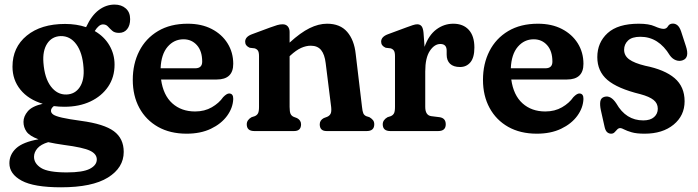

<svg xmlns="http://www.w3.org/2000/svg" viewBox="-20 -572 3046 838"><path d="M334 -44.5Q434.5 -31 477.2 0.8Q520 32.5 520 91Q520 160 451.2 202.8Q382.5 245.5 246.5 245.5Q128 245.5 74.5 216.5Q21 187.5 21 140.5Q21 102.5 50.5 75.2Q80 48 148 36Q109 21.5 95.8 2.5Q82.5 -16.5 82.5 -40Q82.5 -64 101.2 -86.2Q120 -108.5 166.5 -119Q103.5 -138 69 -180.8Q34.5 -223.5 34.5 -281Q34.5 -365.5 96.8 -416.5Q159 -467.5 264 -467.5Q314 -467.5 355.5 -453.5L356.5 -455Q379.5 -504.5 411.2 -528.2Q443 -552 480 -552Q510 -552 529 -535.2Q548 -518.5 548 -488.5Q548 -461 535 -444.8Q522 -428.5 499.5 -428.5Q480 -428.5 469.8 -437.8Q459.5 -447 451.2 -456.2Q443 -465.5 429.5 -465.5Q411.5 -465.5 393.5 -436.5Q435 -412.5 457.5 -374Q480 -335.5 480 -290Q480 -235 452 -193.8Q424 -152.5 374.8 -129.2Q325.5 -106 261 -106Q237 -106 215 -109Q202.5 -99.5 202.5 -88.5Q202.5 -79 212.5 -72Q222.5 -65 250.8 -58.5Q279 -52 334 -44.5ZM244.5 -414.5Q206.5 -413 186 -381.8Q165.5 -350.5 169.5 -298.5Q174.5 -231 202 -194.8Q229.5 -158.5 269.5 -159.5Q307.5 -160.5 328.2 -191.8Q349 -223 344.5 -277.5Q340 -342 313 -378.8Q286 -415.5 244.5 -414.5ZM128.5 112.5Q128.5 141.5 159.2 161Q190 180.5 272 180.5Q341.5 180.5 372 164.8Q402.5 149 402.5 124Q402.5 100 373 85.8Q343.5 71.5 259 60.5Q220 55 190.5 48.5Q158.5 58 143.5 75.2Q128.5 92.5 128.5 112.5Z M998 -293.5Q998 -225 926 -225H683Q692.5 -156.5 732 -121Q771.5 -85.5 831.5 -85.5Q873 -85.5 904.5 -103.8Q936 -122 954 -148Q970 -164.5 980.5 -164Q998.5 -163.5 998 -140Q996.5 -101 971 -66.2Q945.5 -31.5 900.5 -10Q855.5 11.5 794.5 11.5Q722.5 11.5 669.8 -18.2Q617 -48 588.2 -101Q559.5 -154 559.5 -223.5Q559.5 -293.5 587.8 -349Q616 -404.5 669.8 -436.5Q723.5 -468.5 799.5 -468.5Q859.5 -468.5 904 -445.5Q948.5 -422.5 973.2 -382.8Q998 -343 998 -293.5ZM781 -400.5Q739.5 -400.5 711.5 -367.8Q683.5 -335 681 -274H832Q862.5 -274 862.5 -303Q862.5 -349 839.5 -374.8Q816.5 -400.5 781 -400.5Z M1244 -432.5V-386Q1291.5 -429.5 1331 -449Q1370.5 -468.5 1407.5 -468.5Q1464.5 -468.5 1495.2 -433Q1526 -397.5 1532.5 -336.5L1560 -105.5Q1562 -85.5 1565.8 -77.2Q1569.5 -69 1578.5 -65L1592.5 -60.5Q1602.5 -54.5 1608 -47.5Q1613.5 -40.5 1613.5 -29.5Q1613.5 0 1580.5 0H1405.5Q1375.5 0 1375.5 -29.5Q1375.5 -47 1393 -56.5L1407.5 -62Q1417.5 -66 1422.5 -74.8Q1427.5 -83.5 1425.5 -104L1401.5 -296Q1397 -334.5 1381.5 -353.5Q1366 -372.5 1336 -372.5Q1316 -372.5 1294.2 -362.8Q1272.5 -353 1247 -329.5L1244 -326.5V-105.5Q1244 -84 1248.2 -75Q1252.5 -66 1262 -62L1276.5 -56.5Q1294 -47 1294 -29.5Q1294 0 1263.5 0H1090Q1057 0 1057 -29.5Q1057 -48.5 1078 -60.5L1092 -65Q1101.5 -69 1106 -77.2Q1110.5 -85.5 1110.5 -105.5V-326.5Q1110.5 -344 1105.8 -351Q1101 -358 1091.5 -361L1070 -363.5Q1050 -372 1050 -390Q1050 -411.5 1079.5 -422.5L1159 -452Q1178 -459 1190 -462.5Q1202 -466 1213.5 -466Q1228 -466 1236 -456.8Q1244 -447.5 1244 -432.5Z M1828.5 -429 1833 -367.5Q1851 -418.5 1884.5 -443.5Q1918 -468.5 1958.5 -468.5Q2001.5 -468.5 2026 -441.8Q2050.5 -415 2050.5 -364.5Q2050.5 -321 2033.2 -300.2Q2016 -279.5 1988 -279.5Q1959 -279.5 1944.2 -293.8Q1929.5 -308 1929.5 -333.5V-351Q1929.5 -380 1902 -380Q1876 -380 1856 -349.8Q1836 -319.5 1836 -260V-105.5Q1836 -68.5 1862.5 -65L1898.5 -60.5Q1925.5 -56.5 1925.5 -29.5Q1925.5 0 1892.5 0H1683.5Q1650.5 0 1650.5 -29.5Q1650.5 -48.5 1671.5 -60.5L1685.5 -65Q1695 -69 1699.5 -77.2Q1704 -85.5 1704 -105.5V-326.5Q1704 -344 1699.2 -351Q1694.5 -358 1685 -361L1663.5 -363.5Q1643.5 -372 1643.5 -390Q1643.5 -411.5 1673 -422.5L1754 -452.5Q1770 -458.5 1781.5 -462.2Q1793 -466 1801 -466Q1813 -466 1819.8 -457.8Q1826.5 -449.5 1828.5 -429Z M2526.5 -293.5Q2526.5 -225 2454.5 -225H2211.5Q2221 -156.5 2260.5 -121Q2300 -85.5 2360 -85.5Q2401.5 -85.5 2433 -103.8Q2464.5 -122 2482.5 -148Q2498.5 -164.5 2509 -164Q2527 -163.5 2526.5 -140Q2525 -101 2499.5 -66.2Q2474 -31.5 2429 -10Q2384 11.5 2323 11.5Q2251 11.5 2198.2 -18.2Q2145.5 -48 2116.8 -101Q2088 -154 2088 -223.5Q2088 -293.5 2116.2 -349Q2144.5 -404.5 2198.2 -436.5Q2252 -468.5 2328 -468.5Q2388 -468.5 2432.5 -445.5Q2477 -422.5 2501.8 -382.8Q2526.5 -343 2526.5 -293.5ZM2309.5 -400.5Q2268 -400.5 2240 -367.8Q2212 -335 2209.5 -274H2360.5Q2391 -274 2391 -303Q2391 -349 2368 -374.8Q2345 -400.5 2309.5 -400.5Z M2787.5 -46.5Q2818.5 -46.5 2834.8 -61Q2851 -75.5 2851 -97.5Q2851 -121 2832.5 -135.8Q2814 -150.5 2775 -161Q2675 -185.5 2631 -223.2Q2587 -261 2587 -322.5Q2587 -386.5 2632 -427.5Q2677 -468.5 2768 -468.5Q2812.5 -468.5 2837.5 -457.2Q2862.5 -446 2876.5 -446Q2889 -446 2895.5 -457.5Q2902 -469 2917 -469Q2928 -469 2937 -461.5Q2946 -454 2952.5 -435.5L2973.5 -371Q2990.5 -320 2960 -309Q2945.5 -303.5 2930 -309.2Q2914.5 -315 2903.5 -330.5Q2854.5 -411.5 2775 -411.5Q2738 -411.5 2721 -395Q2704 -378.5 2704 -355Q2704 -329 2726.2 -312.8Q2748.5 -296.5 2796 -285Q2881 -268 2924.5 -230.8Q2968 -193.5 2968 -130Q2968 -67.5 2920 -28Q2872 11.5 2793.5 11.5Q2757.5 11.5 2736.5 5.2Q2715.5 -1 2704.2 -7Q2693 -13 2687.5 -13Q2679.5 -13 2674 -7Q2668.5 -1 2662.5 5.2Q2656.5 11.5 2647.5 11.5Q2637 11.5 2629.5 4.5Q2622 -2.5 2618.5 -19.5L2602.5 -91Q2597.5 -114.5 2600.2 -130Q2603 -145.5 2618.5 -149.5Q2646 -157 2670 -120.5Q2712 -46.5 2787.5 -46.5Z"/></svg>

Font: Fraunces 72pt SuperSoft SemiBold
Style: Regular
Weight: 600
Version: Version 1.000;[b76b70a41]